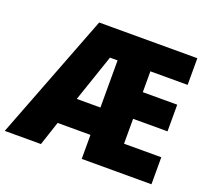

<svg xmlns="http://www.w3.org/2000/svg" viewBox="-126 -868 1119 1022"><g transform="rotate(20 433.0 -357.0)"><path d="M826 0V-153H615V-294H810V-445H615V-563H826V-714H270L-5 0H200L245 -136H431V0ZM297 -291 388 -558H431V-291Z"/></g></svg>

Font: Noto Sans Arabic SemCond Blk
Style: Regular
Weight: 900
Width: 4
Designer: Monotype Design Team, Nadine Chahine, Nizar Qandah and Khaled Hosny
Foundry: Monotype Imaging Inc.
Version: Version 2.012